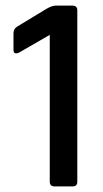

<svg xmlns="http://www.w3.org/2000/svg" viewBox="-20 -663 367 683"><path d="M28 -486V-545Q28 -561 42 -569L146 -632Q165 -643 178 -643H238Q255 -643 255 -626V-17Q255 0 239 0H174Q157 0 157 -17V-539L48 -476Q28 -467 28 -486Z"/></svg>

Font: Rajdhani Semibold
Style: Regular
Weight: 600
Designer: Satya Rajpurohit, Jyotish Sonowal
Foundry: Indian Type Foundry
Version: Version 1.200;PS 1.0;hotconv 1.0.78;makeotf.lib2.5.61930; tt